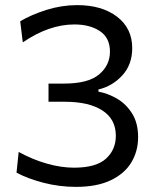

<svg xmlns="http://www.w3.org/2000/svg" viewBox="-20 -719 610 750"><path d="M276.5 11Q212 11 150.2 -5Q88.5 -21 44.5 -44.5L53 -125.5Q107.5 -95.5 163.2 -79.8Q219 -64 269 -64Q355.5 -64 394 -99.2Q432.5 -134.5 432.5 -188.5Q432.5 -253.5 380 -287.5Q327.5 -321.5 233.5 -321.5H169.5V-392.5H229.5Q324.5 -392.5 367 -428.2Q409.5 -464 409.5 -517Q409.5 -571.5 370.2 -597.5Q331 -623.5 270.5 -623.5Q171.5 -623.5 69 -553.5L59 -636Q103 -662 162 -680.5Q221 -699 281.5 -699Q378 -699 437.2 -653.8Q496.5 -608.5 496.5 -531Q496.5 -466.5 457.5 -424.2Q418.5 -382 364.5 -369.5V-361Q401 -354.5 436.8 -333.8Q472.5 -313 496 -275.8Q519.5 -238.5 519.5 -183Q519.5 -128.5 493 -84.5Q466.5 -40.5 412.5 -14.8Q358.5 11 276.5 11Z"/></svg>

Font: Commissioner
Style: Regular
Weight: 400
Designer: Kostas Bartsokas
Foundry: Kostas Bartsokas
Version: Version 1.000; ttfautohint (v1.8.3)